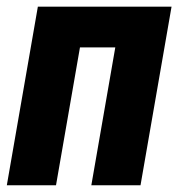

<svg xmlns="http://www.w3.org/2000/svg" viewBox="-28 -548 529 568"><path d="M376.5 -528.3 355 -407.7H165L186 -528.3ZM229.5 -528.3 137.7 0H-7.8L84 -528.3ZM479.5 -528.3 387.7 0H242.2L334 -528.3Z"/></svg>

Font: Roboto Condensed ExtraBold
Style: Italic
Weight: 800
Italic angle: -12°
Designer: Christian Robertson
Foundry: Google
Version: Version 3.008; 2023